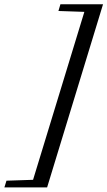

<svg xmlns="http://www.w3.org/2000/svg" viewBox="-113 -730 489 874"><path d="M356 -710.5 101.5 123H-93L-83.5 92.5L37.5 88.5L271 -676L153 -680L162 -710.5Z"/></svg>

Font: Newsreader 36pt Medium
Style: Italic
Weight: 500
Italic angle: -17°
Designer: Hugues Gentile
Foundry: Production Type
Version: Version 1.003